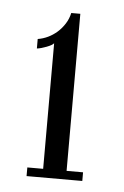

<svg xmlns="http://www.w3.org/2000/svg" viewBox="-38 -774 293 453"><g transform="rotate(5 108.0 -548.0)"><path d="M41.5 -352V-372.5H79V-670Q76 -665.5 62.2 -660.2Q48.5 -655 39.5 -654V-676.5Q52 -678.5 63.5 -684Q75 -689.5 85 -698.2Q95 -707 102.5 -718.8Q110 -730.5 113 -744.5H134.5V-372.5H173.5V-352Z"/></g></svg>

Font: Imbue 24pt Light
Style: Regular
Weight: 300
Designer: Tyler Finck
Foundry: Etcetera Type Company
Version: Version 1.102